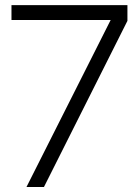

<svg xmlns="http://www.w3.org/2000/svg" viewBox="-20 -748 556 768"><path d="M85.9 0H155.8L489.7 -664.6V-727.5H25.9V-668H422.4V-667.5Z"/></svg>

Font: Raveo Display Display Light
Style: Regular
Weight: 300
Designer: Jakub Foglar, Rasmus Andersson (Inter)
Foundry: Jakubfoglar.com
Version: Version 1.100;Glyphs 3.2.3 (3260)